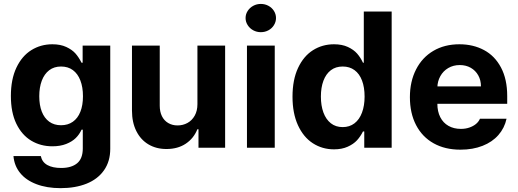

<svg xmlns="http://www.w3.org/2000/svg" viewBox="-20 -767 2688 997"><path d="M49.9 43.5H191.9Q198.5 74.7 225.9 90Q253.2 105.2 297.7 105.2Q350.9 105.2 380.4 80.9Q409.9 56.5 409.9 3.7V-93.8H403.6Q392.2 -68.7 373.2 -50.1Q354.3 -31.5 323.6 -19.4Q292.9 -7.3 252.1 -7.3Q191 -7.3 142.2 -36.5Q93.4 -65.8 64.9 -124.4Q36.5 -183.1 36.5 -268.6Q36.5 -355.3 65.3 -415.9Q94.1 -476.5 142.9 -506.8Q191.6 -537.1 252 -537.1Q293.9 -537.1 324.1 -523.1Q354.3 -509 371.6 -489.6Q388.8 -470.1 403.4 -441.3H409.1V-530.3H552.5V5.8Q552.5 71.2 519.9 117.4Q487.4 163.5 429.3 186.8Q371.2 210 294.4 210Q223.2 210 169.2 189.4Q115.1 168.9 84.7 131.4Q54.2 94 49.9 43.5ZM410.8 -267.3Q410.8 -314.4 397.3 -349.3Q383.9 -384.2 358.5 -402.9Q333.1 -421.6 297 -421.6Q260.9 -421.6 235.5 -402.3Q210.2 -382.9 197 -348.1Q183.9 -313.2 183.9 -267.3Q183.9 -221.1 197 -187.4Q210.2 -153.7 235.5 -135.2Q260.9 -116.7 297 -116.7Q332.7 -116.7 358.3 -134.8Q383.9 -152.8 397.3 -186.6Q410.8 -220.3 410.8 -267.3Z M1005.2 -530.3H1149V0H1010.7V-95.9H1004.9Q986 -48.5 944.5 -20.8Q903.1 6.8 844.3 6.8Q791.3 6.8 750.8 -17.3Q710.3 -41.4 687.8 -86.6Q665.3 -131.8 665.3 -192.8V-530.3H809.5V-218Q809.5 -187 820.8 -163.9Q832.2 -140.8 853.3 -128.3Q874.4 -115.7 902.1 -115.7Q929.9 -115.7 953.4 -128.5Q976.9 -141.3 991.1 -166.5Q1005.2 -191.8 1005.2 -226.1Z M1262.4 -530.3H1406.7V0H1262.4ZM1255.2 -673.3Q1255.2 -693.3 1266.1 -710.2Q1276.9 -727 1295 -736.8Q1313.1 -746.6 1334.3 -746.6Q1355.9 -746.6 1374 -736.8Q1392.1 -727 1402.6 -710.2Q1413.2 -693.3 1413.2 -673.3Q1413.2 -653.7 1402.6 -636.6Q1392.1 -619.5 1374 -609.7Q1355.9 -599.9 1334.3 -599.9Q1313.1 -599.9 1295 -609.7Q1276.9 -619.5 1266.1 -636.6Q1255.2 -653.7 1255.2 -673.3Z M1498.9 -264.8Q1498.9 -352.8 1527.7 -414.2Q1556.5 -475.7 1605.3 -506.4Q1654 -537.1 1714.4 -537.1Q1756.3 -537.1 1786.5 -523.1Q1816.7 -509 1834.4 -488.7Q1852.1 -468.4 1864.9 -441.3H1869.1V-707H2013.8V0H1871.5V-84.4H1864.9Q1851.6 -57.9 1833.7 -38.4Q1815.7 -18.8 1785.5 -5.2Q1755.3 8.5 1714.5 8.5Q1653.5 8.5 1604.4 -23.2Q1555.4 -55 1527.1 -116.9Q1498.9 -178.9 1498.9 -264.8ZM1873.2 -265.6Q1873.2 -313.6 1859.9 -348.7Q1846.7 -383.8 1821.1 -402.7Q1795.5 -421.6 1759.4 -421.6Q1723.3 -421.6 1697.9 -402.3Q1672.6 -382.9 1659.4 -347.6Q1646.3 -312.3 1646.3 -265.6Q1646.3 -218.5 1659.4 -182.8Q1672.6 -147 1697.9 -127Q1723.3 -107 1759.4 -107Q1795.1 -107 1820.7 -126.6Q1846.3 -146.2 1859.7 -182.2Q1873.2 -218.2 1873.2 -265.6Z M2108.5 -262.4Q2108.5 -344 2140.5 -406.4Q2172.4 -468.9 2230.5 -503Q2288.5 -537.1 2365.4 -537.1Q2437 -537.1 2493.1 -507.1Q2549.3 -477.2 2581.5 -416.5Q2613.8 -355.8 2613.8 -268.6V-227.9H2167.7V-318.5H2477.4Q2477.4 -350.8 2463.4 -375.7Q2449.4 -400.7 2424.5 -415Q2399.5 -429.2 2367.6 -429.2Q2334 -429.2 2307.6 -413.7Q2281.3 -398.2 2266.5 -371.5Q2251.7 -344.8 2251.1 -313V-228.1Q2251.1 -188.3 2266.1 -158.7Q2281.1 -129.1 2308.8 -113.4Q2336.5 -97.7 2373.2 -97.7Q2397.4 -97.7 2417.4 -104.7Q2437.3 -111.6 2451.4 -123.1Q2465.4 -134.6 2472.4 -150.6H2610.4Q2599.9 -102.2 2568.1 -65.9Q2536.3 -29.5 2485.7 -9.7Q2435.2 10.2 2371 10.2Q2290.8 10.2 2231.6 -22.9Q2172.4 -56.1 2140.5 -117.6Q2108.5 -179.1 2108.5 -262.4Z"/></svg>

Font: Pretendard Std Variable
Style: Regular
Weight: 400
Designer: Base glyphs from Inter by Rasmus Andersson; Hangeul glyphs from Noto Sans CJK(Source Han Sans) by Jang Soo-young and Kan
Foundry: Kil Hyung-jin
Version: Version 1.309;Glyphs 3.2 (3225)